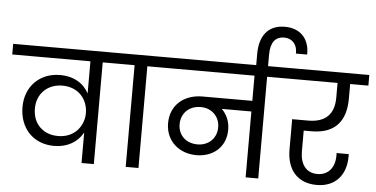

<svg xmlns="http://www.w3.org/2000/svg" viewBox="-88 -1129 2469 1260"><g transform="rotate(5 1146.0 -499.0)"><path d="M-27 -670H488V-458C455 -522 389 -563 298 -563C165 -563 70 -469 70 -333C70 -191 163 -96 298 -96C387 -96 453 -137 488 -201V0H569V-670H701V-740H-27ZM152 -330C152 -431 225 -495 319 -495C431 -495 488 -413 488 -329V-328C488 -248 431 -163 319 -163C270 -163 230 -178 199 -208C168 -238 152 -279 152 -330Z M779 -670V0H863V-670H994V-740H647V-670Z M941 -670H1569V-504H1241C1121 -504 1031 -431 1031 -310C1031 -194 1119 -117 1234 -117C1344 -117 1428 -187 1428 -301C1428 -356 1407 -402 1374 -434H1569V0H1652V-670H1784V-740H941ZM1107 -310C1107 -383 1160 -434 1235 -434C1272 -434 1302 -422 1326 -399C1349 -376 1361 -346 1361 -311C1361 -239 1308 -188 1235 -188C1159 -188 1107 -238 1107 -310Z M1652 -725V-814C1652 -895 1682 -936 1742 -936C1795 -936 1827 -897 1827 -845C1827 -843 1827 -840 1827 -838H1901C1901 -840 1901 -843 1901 -845C1901 -940 1844 -1007 1740 -1007C1628 -1007 1574 -931 1574 -814V-725Z M2116 -670V-574C2116 -463 2059 -407 1945 -407H1840V-207C1840 -76 1909 9 2038 9C2157 9 2230 -70 2230 -194V-211H2150V-192C2150 -115 2107 -63 2036 -63C1961 -63 1922 -118 1922 -202V-339H1973C2125 -339 2199 -422 2199 -574V-670H2319V-740H1730V-670Z"/></g></svg>

Font: Poppins
Style: Regular
Weight: 400
Designer: Ninad Kale (Devanagari), Jonny Pinhorn (Latin)
Foundry: Indian Type Foundry
Version: 4.004